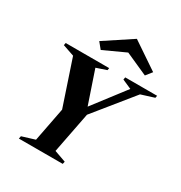

<svg xmlns="http://www.w3.org/2000/svg" viewBox="-216 -1112 1193 1266"><g transform="rotate(30 380.5 -479.5)"><path d="M112.2 0 116.2 -20 233.6 -56 210.4 -31.4 263.8 -307.6 144.4 -664.2 162.8 -647 61.2 -681.8 64.6 -700H396L392.6 -682.8L295.6 -650L310.4 -672L407.8 -384.8L373.8 -375.2L596.6 -666L596.4 -645.8L514.6 -681.8L518 -700H760.8L757.4 -682.8L639.4 -645.8L671 -667.4L422.6 -360.6L357.6 -26.6L342.6 -57.2L450.2 -19L446.2 0ZM287.4 -775.6 249.8 -821.6 457.4 -958.6 660.2 -821.6 623.6 -775.6 453.4 -851.8Z"/></g></svg>

Font: Wittgenstein
Style: Italic
Weight: 400
Italic angle: -11°
Designer: Jörg Drees
Foundry: Jörg Drees
Version: Version 1.500